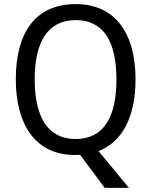

<svg xmlns="http://www.w3.org/2000/svg" viewBox="-20 -745 736 935"><path d="M640 -358C640 -587 538 -725 349 -725C153 -725 57 -587 57 -359C57 -146 146 10 347 10C354 10 363 9 370 9L490 170H608L460 -9C578 -55 640 -180 640 -358ZM149 -358C149 -542 213 -647 349 -647C484 -647 547 -543 547 -358C547 -173 484 -68 348 -68C214 -68 149 -174 149 -358Z"/></svg>

Font: Noto Sans Thai Looped SemiCondensed
Style: Regular
Weight: 400
Width: 4
Designer: Sasikarn Vongin, Ben Mitchell
Foundry: The Fontpad Ltd
Version: Version 1.001